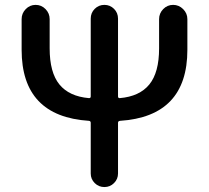

<svg xmlns="http://www.w3.org/2000/svg" viewBox="-20 -756 845 776"><path d="M623 -678.7Q623 -702.1 639.6 -719.2Q656.2 -736.3 679.7 -736.3Q703.1 -736.3 720.2 -719.2Q737.3 -702.1 737.3 -678.7V-554.7Q737.3 -285.2 464.8 -267.6Q457 -266.6 457 -259.8V-54.7Q457 -32.2 440.9 -16.1Q424.8 0 401.9 0Q378.9 0 362.8 -16.1Q346.7 -32.2 346.7 -54.7V-259.8Q346.7 -266.6 339.8 -267.6Q67.4 -285.2 67.4 -554.7V-678.7Q67.4 -702.1 84 -719.2Q100.6 -736.3 124 -736.3Q147.5 -736.3 164.1 -719.2Q180.7 -702.1 180.7 -678.7V-560.5Q180.7 -462.9 220.2 -414.6Q259.8 -366.2 339.8 -359.4Q346.7 -359.4 346.7 -366.2V-680.7Q346.7 -704.1 362.8 -720.2Q378.9 -736.3 401.9 -736.3Q424.8 -736.3 440.9 -720.2Q457 -704.1 457 -680.7V-366.2Q457 -359.4 463.9 -359.4Q543.9 -366.2 583.5 -414.6Q623 -462.9 623 -560.5Z"/></svg>

Font: Gen Jyuu Gothic Medium
Style: Regular
Weight: 500
Designer: [Source Han Sans]
Ryoko NISHIZUKA  (kana & ideographs); Paul D. Hunt (Latin, Greek & Cyrillic); Wenlong ZHANG  (bopomofo
Version: Version 1.002.20150607